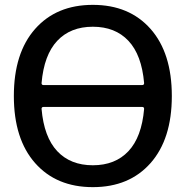

<svg xmlns="http://www.w3.org/2000/svg" viewBox="-20 -760 764 790"><path d="M159 -320Q151 -320 151 -312Q161 -196 215.5 -138Q270 -80 362 -80Q454 -80 508.5 -138Q563 -196 573 -312Q573 -320 565 -320ZM151 -418Q151 -410 159 -410H565Q573 -410 573 -418Q563 -534 508.5 -592Q454 -650 362 -650Q270 -650 215.5 -592Q161 -534 151 -418ZM599.5 -89Q512 10 362 10Q212 10 124.5 -89Q37 -188 37 -365Q37 -542 124.5 -641Q212 -740 362 -740Q512 -740 599.5 -641Q687 -542 687 -365Q687 -188 599.5 -89Z"/></svg>

Font: Rounded Mplus 1c Medium
Style: Regular
Weight: 500
Version: Version 1.059.20150529